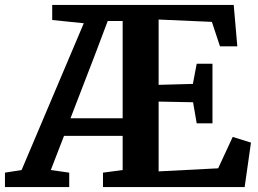

<svg xmlns="http://www.w3.org/2000/svg" viewBox="-62 -763 1053 783"><path d="M-41.8 0V-58.9L26.1 -69.6L279.7 -668.2L150.9 -681.4V-743H891.1L905.8 -574H835.1L802.1 -673.8L584.9 -683.3V-417L724.6 -420.8L740.2 -503H804.5V-260H740.2L725.3 -346L584.9 -348.7V-64.1L827.7 -76.6L887 -204.6L961.5 -181.5L935.7 0H358V-58.9L438.2 -69.6V-209H199.1L145.2 -69.6L220.3 -58.9V0ZM225.5 -280.8H438.2V-677.4H377.3L325.7 -540.6Z"/></svg>

Font: Merriweather Light
Style: Regular
Weight: 300
Designer: Eben Sorkin
Foundry: Eben Sorkin
Version: Version 2.100